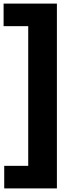

<svg xmlns="http://www.w3.org/2000/svg" viewBox="-35 -828 413 1068"><path d="M-11.5 220V94.5H122V-682.5H-15V-808H281.5V220Z"/></svg>

Font: Encode Sans
Style: Bold
Weight: 700
Designer: Multiple Designers
Foundry: Impallari Type
Version: Version 3.002; ttfautohint (v1.8.3) -l 8 -r 50 -G 200 -x 14 